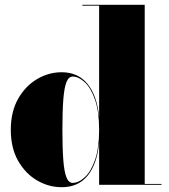

<svg xmlns="http://www.w3.org/2000/svg" viewBox="-20 -770 703 800"><path d="M237 10Q182.5 10 134 -18.5Q85.5 -47 55.2 -100.5Q25 -154 25 -229Q25 -304 55.2 -357.8Q85.5 -411.5 134 -440.2Q182.5 -469 237 -469Q305 -469 344.8 -420.2Q384.5 -371.5 393 -281.5V-746.5H323V-750H583V-3.5H653V0H393V-176Q384.5 -86.5 345.2 -38.2Q306 10 237 10ZM283 -8Q307.5 -8 333.2 -31.5Q359 -55 376 -104Q393 -153 393 -229Q393 -305 376 -354.2Q359 -403.5 333.2 -427.2Q307.5 -451 283 -451Q266 -451 256.8 -427.5Q247.5 -404 243.8 -355Q240 -306 240 -229Q240 -152 243.8 -103.2Q247.5 -54.5 256.8 -31.2Q266 -8 283 -8Z"/></svg>

Font: Bodoni Moda 48pt Black
Style: Regular
Weight: 900
Designer: Owen Earl
Foundry: indestructible type
Version: Version 2.004